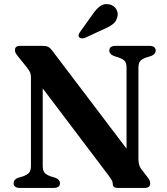

<svg xmlns="http://www.w3.org/2000/svg" viewBox="-20 -926 824 946"><path d="M275.5 -23.5Q275.5 -0.5 244 0H78.5Q47 -0.5 47 -23.5Q47 -41.5 69.5 -50L93 -57Q116 -65.5 124.2 -76Q132.5 -86.5 132.5 -110V-542.5Q132.5 -558.5 128.5 -568.8Q124.5 -579 109.5 -597.5L67.5 -649.5Q59 -660.5 56.2 -666.8Q53.5 -673 53.5 -679Q53.5 -700 79 -700H192.5Q207.5 -700 217.8 -694.8Q228 -689.5 238.5 -675L603.5 -193.5V-590Q603.5 -613 596 -623.5Q588.5 -634 564 -643L541.5 -650Q518.5 -659.5 518.5 -676.5Q518.5 -700 550 -700H715.5Q747 -700 747 -676.5Q747 -659 724.5 -650L701.5 -643Q678.5 -635 670.2 -624.5Q662 -614 662 -590V-144Q662 -112 675 -94.5L706 -54Q715.5 -42 717.8 -35.5Q720 -29 720 -22.5Q720 0 692.5 0H560Q535.5 0 535.5 -19.5Q535.5 -28 532.2 -35Q529 -42 514.5 -62L190.5 -490.5V-109.5Q190.5 -87.5 198 -76.8Q205.5 -66 230 -57L253 -50Q275.5 -41 275.5 -23.5ZM434.5 -852.5Q453 -880.5 472.8 -895.2Q492.5 -910 518.5 -904.5Q541.5 -899.5 552.5 -881.2Q563.5 -863 558.5 -844.5Q554 -822 537.2 -808.2Q520.5 -794.5 492.5 -783L398 -739Q390.5 -736.5 382.8 -737Q375 -737.5 370 -742.5Q365.5 -748.5 367.5 -755Q369.5 -761.5 374 -768Z"/></svg>

Font: Fraunces 9pt S000 SemiBold
Style: Regular
Weight: 600
Version: Version 1.000; ttfautohint (v1.8.3)